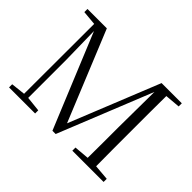

<svg xmlns="http://www.w3.org/2000/svg" viewBox="-143 -990 1255 1255"><g transform="rotate(45 485.0 -362.5)"><path d="M731 0H917V-29L810 -38C809 -136 809 -235 809 -335V-390C809 -490 809 -590 810 -687L915 -696V-725H728L477 -102L222 -725H43V-696L143 -687L142 -40L43 -29V0H284V-29L180 -40V-393L175 -653L444 0H474L736 -651L733 -325C733 -234 733 -136 732 -38L628 -29V0Z"/></g></svg>

Font: Noto Serif JP Light
Style: Regular
Weight: 300
Designer: Ryoko NISHIZUKA 西塚涼子 (kana & ideographs); Frank Grießhammer (Latin, Greek & Cyrillic); Wenlong ZHANG 张文龙 (bopomofo); San
Foundry: Adobe
Version: Version 2.001;hotconv 1.1.0;makeotfexe 2.6.0